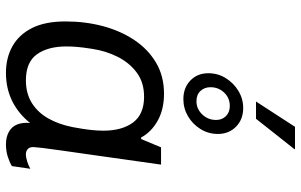

<svg xmlns="http://www.w3.org/2000/svg" viewBox="-203 -798 1011 645"><g transform="rotate(90 302.5 -475.5)"><path d="M225 10Q174 10 135 -12Q96 -34 74 -78Q52 -122 52 -190Q52 -257 68 -316.5Q84 -376 115 -422Q146 -468 191 -494.5Q236 -521 295 -521Q347 -521 385 -500Q423 -479 442 -444H447L475 -511H533Q524 -448 515.5 -387.5Q507 -327 499.5 -274Q492 -221 486 -179.5Q480 -138 477 -112.5Q474 -87 474 -82Q474 -69 481 -63Q488 -57 498 -57Q509 -57 523 -61.5Q537 -66 547 -72L538 -10Q525 -2 506 4Q487 10 465 10Q440 10 422.5 0Q405 -10 398 -28Q391 -46 393 -71Q362 -32 319.5 -11Q277 10 225 10ZM250 -57Q294 -57 326 -77Q358 -97 378 -132.5Q398 -168 407 -214Q414 -251 416.5 -274.5Q419 -298 419 -317Q419 -380 391.5 -417Q364 -454 305 -454Q257 -454 224 -429.5Q191 -405 171 -365.5Q151 -326 144 -279Q139 -247 137.5 -228Q136 -209 136 -193Q136 -131 162.5 -94Q189 -57 250 -57ZM321 -830 406 -961H481V-959L379 -830ZM313 -586Q275 -586 250.5 -609.5Q226 -633 226 -670Q226 -702 242.5 -728.5Q259 -755 285.5 -771Q312 -787 343 -787Q381 -787 405.5 -763Q430 -739 430 -702Q430 -670 413.5 -643.5Q397 -617 370.5 -601.5Q344 -586 313 -586ZM320 -630Q346 -630 364.5 -649.5Q383 -669 383 -696Q383 -716 370 -729Q357 -742 336 -742Q309 -742 291 -723Q273 -704 273 -677Q273 -657 285.5 -643.5Q298 -630 320 -630Z"/></g></svg>

Font: Chivo Medium Light
Style: Italic
Weight: 300
Italic angle: -8.05°
Version: Version 2.002